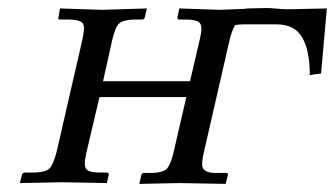

<svg xmlns="http://www.w3.org/2000/svg" viewBox="-20 -451 825 473"><path d="M587.9 -430.2 637.2 -431.2Q646 -431.2 662.1 -429.7Q678.2 -428.2 685.1 -428.2Q705.1 -428.2 737.5 -429.2Q770 -430.2 785.2 -430.2L771 -270L743.2 -266.1Q743.2 -326.2 724.6 -358.6Q706.1 -391.1 660.2 -391.1H579.1Q571.3 -391.1 559.1 -389.2Q552.2 -377.9 545.9 -354L481.9 -74.2Q478 -58.1 478 -45.9Q478 -24.9 511.2 -24.9H537.1Q543 -24.9 541 -19L536.1 2L421.9 0L323.2 2L328.1 -20Q330.1 -24.9 334 -24.9H355Q380.9 -25.9 390.4 -34.9Q399.9 -43.9 407.2 -74.2L439 -211.9H225.1L192.9 -75.2Q189 -59.1 189 -47.9Q189 -35.6 196 -31.2Q203.1 -26.9 222.2 -25.9H243.2Q248 -25.9 248 -21L243.2 0L133.8 -2L28.8 0L34.2 -21Q36.1 -25.9 41 -25.9H65.9Q92.8 -26.9 101.8 -35.9Q110.8 -44.9 119.1 -75.2L183.1 -354Q187 -376 187 -380.9Q187 -393.1 179.4 -397.5Q171.9 -401.9 152.8 -402.8H127.9Q122.1 -402.8 124 -408.2L127.9 -430.2L231.9 -426.8L341.8 -430.2L336.9 -409.2Q335.9 -403.3 330.1 -402.8H309.1Q283.2 -401.9 273.7 -393.3Q264.2 -384.8 256.8 -354L233.9 -251H448.2L472.2 -354Q476.1 -370.1 476.1 -380.9Q476.1 -393.1 468.5 -397.5Q460.9 -401.9 441.9 -402.8H421.9Q417 -402.8 417 -408.2L421.9 -430.2L521 -426.8L583 -429.2Z"/></svg>

Font: Linux Libertine
Style: Italic
Weight: 400
Italic angle: -12°
Designer: Philipp H. Poll
Foundry: Philipp H. Poll
Version: Version 5.1.6 ; ttfautohint (v0.9)